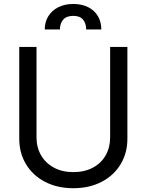

<svg xmlns="http://www.w3.org/2000/svg" viewBox="-20 -946 747 978"><path d="M628.9 -707H541V-246.1C541 -212.2 533.5 -182 518.6 -155.3C503.6 -128.6 481.9 -107.6 453.6 -92.3C425.3 -77 391.9 -69.3 353.5 -69.3C315.8 -69.3 282.7 -77 254.4 -92.3C226.1 -107.6 204.3 -128.6 189 -155.3C173.7 -182 166 -212.2 166 -246.1V-707H78.1V-239.3C78.1 -191.1 89.5 -147.9 112.3 -109.9C135.1 -71.8 167.3 -41.8 209 -20C250.7 1.8 298.8 12.7 353.5 12.7C408.2 12.7 456.4 1.8 498 -20C539.7 -41.8 571.9 -71.8 594.7 -109.9C617.5 -147.9 628.9 -191.1 628.9 -239.3ZM226.1 -863.3C214 -843.8 208 -821.3 208 -795.9H285.2C285.2 -816.1 290.7 -832.7 301.8 -845.7C312.8 -858.7 330.1 -865.2 353.5 -865.2C375.7 -865.2 392.1 -858.9 402.8 -846.2C413.6 -833.5 418.9 -816.7 418.9 -795.9H496.1C496.1 -821.3 490.4 -843.8 479 -863.3C467.6 -882.8 451.2 -898.1 429.7 -909.2C408.2 -920.2 382.8 -925.8 353.5 -925.8C324.2 -925.8 298.7 -920.2 276.9 -909.2C255 -898.1 238.1 -882.8 226.1 -863.3Z"/></svg>

Font: Pretendard Variable
Style: Regular
Weight: 400
Designer: Base glyphs from Inter by Rasmus Andersson; Hangeul glyphs from Noto Sans CJK(Source Han Sans) by Jang Soo-young and Kan
Foundry: Kil Hyung-jin
Version: Version 1.309;Glyphs 3.2 (3225)